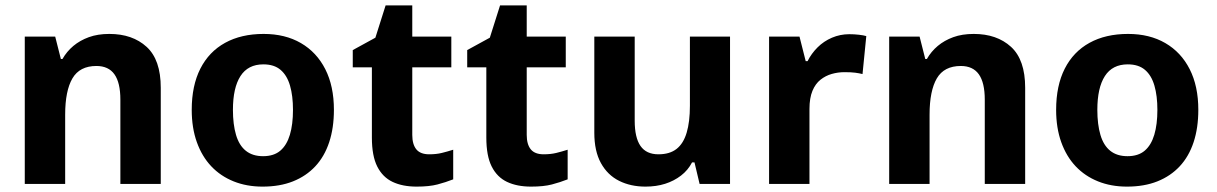

<svg xmlns="http://www.w3.org/2000/svg" viewBox="-20 -683 4518 713"><path d="M386 -557Q472 -557 524.5 -509Q577 -461 577 -357V0H427V-313Q427 -376 405 -407Q383 -438 338 -438Q276 -438 249 -392Q222 -346 222 -257V0H72V-547H185L206 -464H212Q228 -492 252.5 -512.5Q277 -533 310 -545Q343 -557 386 -557Z M1220 -275Q1220 -208 1202.5 -155Q1185 -102 1151 -65.5Q1117 -29 1068 -9.5Q1019 10 955 10Q896 10 847.5 -9.5Q799 -29 764.5 -65.5Q730 -102 711 -155Q692 -208 692 -275Q692 -365 724 -428Q756 -491 816 -524Q876 -557 959 -557Q1039 -557 1097.5 -523Q1156 -489 1188 -426Q1220 -363 1220 -275ZM845 -275Q845 -221 856.5 -182Q868 -143 893 -123Q918 -103 957 -103Q997 -103 1021 -123.5Q1045 -144 1056.5 -182.5Q1068 -221 1068 -275Q1068 -327 1057 -365Q1046 -403 1022 -423.5Q998 -444 958 -444Q901 -444 873 -400.5Q845 -357 845 -275Z M1574 -110Q1600 -110 1620.5 -115Q1641 -120 1663 -127V-17Q1635 -6 1604.5 2Q1574 10 1527 10Q1475 10 1438 -7.5Q1401 -25 1381 -64.5Q1361 -104 1361 -172V-433H1290V-497L1374 -543L1412 -663H1511V-547H1656V-433H1511V-182Q1511 -147 1526 -128.5Q1541 -110 1574 -110Z M1999 -110Q2025 -110 2045.5 -115Q2066 -120 2088 -127V-17Q2060 -6 2029.5 2Q1999 10 1952 10Q1900 10 1863 -7.5Q1826 -25 1806 -64.5Q1786 -104 1786 -172V-433H1715V-497L1799 -543L1837 -663H1936V-547H2081V-433H1936V-182Q1936 -147 1951 -128.5Q1966 -110 1999 -110Z M2691 -547V0H2578L2559 -80H2550Q2535 -51 2509 -31Q2483 -11 2450 -0.5Q2417 10 2377 10Q2322 10 2279 -11.5Q2236 -33 2211.5 -77.5Q2187 -122 2187 -190V-547H2337V-235Q2337 -172 2358.5 -141Q2380 -110 2425 -110Q2467 -110 2492.5 -130Q2518 -150 2530 -190.5Q2542 -231 2542 -290V-547Z M3134 -556Q3152 -556 3169.5 -554Q3187 -552 3197 -549L3183 -408Q3171 -411 3156 -413Q3141 -415 3116 -415Q3092 -415 3069 -408.5Q3046 -402 3027 -387Q3008 -372 2997 -345.5Q2986 -319 2986 -278V0H2836V-547H2949L2972 -456H2979Q2993 -484 3016 -507Q3039 -530 3069.5 -543Q3100 -556 3134 -556Z M3596 -557Q3682 -557 3734.5 -509Q3787 -461 3787 -357V0H3637V-313Q3637 -376 3615 -407Q3593 -438 3548 -438Q3486 -438 3459 -392Q3432 -346 3432 -257V0H3282V-547H3395L3416 -464H3422Q3438 -492 3462.5 -512.5Q3487 -533 3520 -545Q3553 -557 3596 -557Z M4430 -275Q4430 -208 4412.5 -155Q4395 -102 4361 -65.5Q4327 -29 4278 -9.5Q4229 10 4165 10Q4106 10 4057.5 -9.5Q4009 -29 3974.5 -65.5Q3940 -102 3921 -155Q3902 -208 3902 -275Q3902 -365 3934 -428Q3966 -491 4026 -524Q4086 -557 4169 -557Q4249 -557 4307.5 -523Q4366 -489 4398 -426Q4430 -363 4430 -275ZM4055 -275Q4055 -221 4066.5 -182Q4078 -143 4103 -123Q4128 -103 4167 -103Q4207 -103 4231 -123.5Q4255 -144 4266.5 -182.5Q4278 -221 4278 -275Q4278 -327 4267 -365Q4256 -403 4232 -423.5Q4208 -444 4168 -444Q4111 -444 4083 -400.5Q4055 -357 4055 -275Z"/></svg>

Font: Noto Sans Hebrew Thin
Style: Bold
Weight: 700
Version: Version 3.001